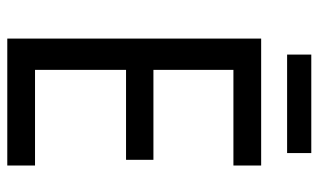

<svg xmlns="http://www.w3.org/2000/svg" viewBox="-198 -698 895 540"><g transform="rotate(90 250.0 -427.5)"><path d="M445 0H88V-714H445V-636H176V-411H429V-334H176V-78H445ZM410 -855V-787H133V-855Z"/></g></svg>

Font: Noto Sans Myanmar SemiCondensed
Style: Regular
Weight: 400
Width: 4
Designer: Monotype Design Team
Foundry: Monotype Imaging Inc.
Version: Version 2.107; ttfautohint (v1.8.4.7-5d5b)